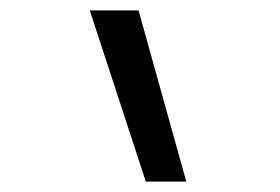

<svg xmlns="http://www.w3.org/2000/svg" viewBox="-20 -792 540 370"><path d="M261 -442 153 -772H247L339 -442Z"/></svg>

Font: Iosevka Term Curly
Style: Regular
Weight: 400
Designer: Belleve Invis
Foundry: Belleve Invis
Version: Version 32.3.0